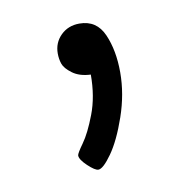

<svg xmlns="http://www.w3.org/2000/svg" viewBox="-47 -150 372 386"><g transform="rotate(-10 139.0 43.0)"><path d="M85 -53.2Q85 -75.2 100.1 -90.1Q115.2 -105 138.2 -105Q173.3 -105 187.7 -72Q202.1 -39.1 202.1 5.9Q202.1 49.8 186.5 95Q170.9 140.1 152.8 165.5Q134.8 190.9 125 190.9Q118.2 190.9 104 177.5Q89.8 164.1 89.8 155.8Q89.8 151.9 103 133.5Q116.2 115.2 129.6 80.1Q143.1 44.9 143.1 0Q120.1 -1 106 -11.5Q91.8 -22 88.4 -32Q85 -42 85 -53.2Z"/></g></svg>

Font: CMU Concrete
Style: Roman
Weight: 500
Version: Version 0.7.0